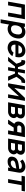

<svg xmlns="http://www.w3.org/2000/svg" viewBox="2752 -3370 868 6412"><g transform="rotate(90 3186.0 -164.0)"><path d="M523 0H398L476 -445H237.5L159.5 0H34.5L133.5 -562.5H622Z M1259.5 -281Q1236 -155.5 1158.5 -74Q1115.5 -31 1059.5 -8Q1002.5 15.5 947 15.5Q856 15.5 800 -31.5L751 250H625L768 -562.5H879.5L872 -520Q911.5 -548.5 956.5 -563.2Q1001.5 -578 1048 -578Q1108 -578 1155.5 -555.2Q1203 -532.5 1231.5 -488.5Q1257 -446.5 1263.5 -393.8Q1270 -341 1259.5 -281ZM1126 -281Q1141 -364 1116 -411.5Q1088 -465.5 1009.5 -465.5Q976.5 -465.5 947.2 -454Q918 -442.5 895 -421Q869.5 -395.5 853.5 -359.5Q837.5 -323.5 830.5 -281Q823 -239 826.8 -202.2Q830.5 -165.5 846 -142.5Q876.5 -97 948 -97Q984 -97 1016 -110.5Q1048 -124 1072 -151Q1110.5 -195.5 1126 -281Z M1486.5 -154Q1501 -128.5 1527.8 -115.2Q1554.5 -102 1590.5 -102Q1644 -102 1682 -128Q1699.5 -140 1713.2 -153.5Q1727 -167 1736.5 -182.5L1854 -145Q1833 -109 1801.2 -78.5Q1769.5 -48 1734.5 -27Q1698 -7.5 1656.8 4Q1615.5 15.5 1576 15.5Q1511 15.5 1457 -9Q1403.5 -33.5 1374 -78Q1348 -120.5 1339.5 -170.5Q1331 -220.5 1341.5 -275Q1352 -337 1378.5 -391Q1405 -445 1445.5 -485.5Q1492 -530.5 1551.5 -554.2Q1611 -578 1675 -578Q1801 -578 1859.5 -489.5Q1909.5 -415 1887.5 -289.5Q1886.5 -282.5 1884.2 -271.5Q1882 -260.5 1878 -246H1472Q1466.5 -185.5 1486.5 -154ZM1534.5 -417.5Q1504.5 -387.5 1490.5 -345H1768.5Q1774 -391 1756 -422Q1741.5 -445 1715 -457Q1688.5 -469 1655 -469Q1583 -469 1534.5 -417.5Z M2108.5 -278 2066 -401Q2058.5 -419 2050.2 -427.8Q2042 -436.5 2030.5 -441.5Q2015.5 -447 2000 -447Q1996 -447 1990.8 -446.5Q1985.5 -446 1978.5 -445L1999 -562.5Q2022 -573 2050 -573Q2082 -573 2115 -558.5Q2136.5 -546 2150.8 -524.2Q2165 -502.5 2176.5 -466.5L2223 -330H2280.5L2321 -562.5H2432.5L2392 -330H2450L2546 -466.5Q2569 -500 2590.2 -521.2Q2611.5 -542.5 2637.5 -554Q2668.5 -570 2708.5 -570Q2734 -570 2757.5 -562.5L2736.5 -445Q2726.5 -447 2715 -447Q2697.5 -447 2683.5 -442.5Q2658 -436.5 2631.5 -401L2545 -278L2677.5 0H2536.5L2434.5 -231.5H2374L2333.5 0H2222L2262.5 -231.5H2202.5L2019 0H1878.5Z M3249.5 0H3129.5L3194 -363.5L2862 0H2761L2860 -562.5H2979.5L2917 -209.5L3248.5 -562.5H3348.5Z M3774.5 -562.5Q3853 -562.5 3894.5 -522Q3946.5 -473 3933 -397Q3925.5 -354 3898.5 -317.5Q3888 -304.5 3876.5 -295Q3901 -274.5 3912 -245Q3928.5 -208.5 3921.5 -165.5Q3915 -129 3892.2 -94.8Q3869.5 -60.5 3836 -37.5Q3814.5 -21 3782.5 -10.5Q3751.5 0 3727.5 0H3395.5L3494.5 -560.5ZM3581 -329H3734Q3766 -329 3787 -354Q3801 -369.5 3805 -391.5Q3810 -419 3801.5 -438.5Q3795.5 -452 3784.5 -457.8Q3773.5 -463.5 3757 -463.5H3603.5ZM3540 -98H3720.5Q3752.5 -98 3774.5 -122Q3790 -139 3794.5 -165.5Q3798.5 -190 3789 -207.5Q3782 -221 3771 -226.2Q3760 -231.5 3741 -231.5H3563Z M4560 -562.5 4461 0H4334L4367.5 -187.5H4242.5L4118.5 0H3975.5L4113 -206.5Q4088 -220 4072.5 -238.5Q4050 -264 4042.5 -300.2Q4035 -336.5 4042.5 -376Q4045.5 -394.5 4052 -413.5Q4058.5 -432.5 4068.5 -450Q4078.5 -467.5 4091.8 -483.2Q4105 -499 4121.5 -511.5Q4150.5 -537 4188.5 -549.8Q4226.5 -562.5 4264 -562.5ZM4412 -445H4248.5Q4219.5 -443 4197.5 -423Q4174.5 -404.5 4170.5 -376Q4165 -349 4180 -329Q4196.5 -306 4224.5 -306H4388Z M4986 -562.5Q5064.5 -562.5 5106 -522Q5158 -473 5144.5 -397Q5137 -354 5110 -317.5Q5099.5 -304.5 5088 -295Q5112.5 -274.5 5123.5 -245Q5140 -208.5 5133 -165.5Q5126.5 -129 5103.8 -94.8Q5081 -60.5 5047.5 -37.5Q5026 -21 4994 -10.5Q4963 0 4939 0H4607L4706 -560.5ZM4792.5 -329H4945.5Q4977.5 -329 4998.5 -354Q5012.5 -369.5 5016.5 -391.5Q5021.5 -419 5013 -438.5Q5007 -452 4996 -457.8Q4985 -463.5 4968.5 -463.5H4815ZM4751.5 -98H4932Q4964 -98 4986 -122Q5001.5 -139 5006 -165.5Q5010 -190 5000.5 -207.5Q4993.5 -221 4982.5 -226.2Q4971.5 -231.5 4952.5 -231.5H4774.5Z M5573.5 0 5587 -74Q5537 -24 5487 -4Q5436.5 15.5 5369.5 15.5Q5285 15.5 5242.5 -31Q5200.5 -78 5215.5 -157.5Q5224.5 -213.5 5255 -253.5Q5285.5 -293.5 5342.5 -317.5Q5363.5 -326.5 5388 -333.5Q5412.5 -340.5 5441.2 -346.5Q5470 -352.5 5504.2 -357.5Q5538.5 -362.5 5579 -367.5L5623.5 -374Q5625.5 -414.5 5599.8 -437Q5574 -459.5 5521.5 -459.5Q5434 -459.5 5365 -401L5306 -484.5Q5360.5 -531.5 5420.5 -554.8Q5480.5 -578 5552.5 -578Q5596.5 -578 5636.5 -562Q5676.5 -546 5702.5 -518.5Q5764 -458.5 5742.5 -338.5L5683 0ZM5608 -275Q5508 -258.5 5446.5 -245Q5404 -236.5 5375.2 -217.2Q5346.5 -198 5340 -166.5Q5337.5 -150 5341.8 -136Q5346 -122 5356.2 -111.5Q5366.5 -101 5382 -95.2Q5397.5 -89.5 5417.5 -89.5Q5462.5 -89.5 5502 -109.2Q5541.5 -129 5568.5 -162.5Q5585 -184 5592.5 -210Q5596.5 -223 5600.2 -239Q5604 -255 5608 -275Z M6352.5 -451H6164L6085 0H5960L6039 -451H5850.5L5870.5 -562.5H6372.5Z"/></g></svg>

Font: Russisch Sans
Style: Bold Italic
Weight: 700
Italic angle: -10°
Designer: Michael Sharanda (font) & Cristiano Sobral (main changes)
Foundry: Michael Sharanda
Version: Version 2.00;September 8, 2020;FontCreator 13.0.0.2681 64-bi